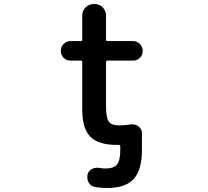

<svg xmlns="http://www.w3.org/2000/svg" viewBox="-20 -734 1040 961"><path d="M516.6 207Q485.4 207 455.1 202.1Q434.6 198.2 423.8 179.7Q417 167 417 153.3Q417 146.5 418 139.6Q422.9 121.1 440.4 111.3Q453.1 105.5 465.8 105.5Q471.7 105.5 478.5 106.4Q492.2 109.4 505.9 109.4Q548.8 109.4 565.4 89.8Q582 69.3 582 16.6V-2Q582 -8.8 574.2 -8.8Q569.3 -8.8 562.5 -8.8Q472.7 -8.8 432.1 -49.8Q391.6 -90.8 391.6 -185.5V-422.9Q391.6 -430.7 384.8 -430.7H332Q312.5 -430.7 298.3 -444.8Q284.2 -459 284.2 -479Q284.2 -499 298.3 -513.7Q312.5 -528.3 332 -528.3H384.8Q391.6 -528.3 391.6 -535.2V-656.2Q391.6 -680.7 408.7 -697.3Q425.8 -713.9 449.2 -713.9H453.1Q476.6 -713.9 493.7 -697.3Q510.7 -680.7 510.7 -656.2V-535.2Q510.7 -528.3 517.6 -528.3H646.5Q666 -528.3 680.2 -513.7Q694.3 -499 694.3 -479Q694.3 -459 680.2 -444.8Q666 -430.7 646.5 -430.7H517.6Q510.7 -430.7 510.7 -422.9V-204.1Q510.7 -142.6 525.4 -124Q539.1 -106.4 577.1 -106.4Q605.5 -106.4 633.8 -111.3Q638.7 -111.3 643.6 -111.3Q659.2 -111.3 672.9 -101.6Q690.4 -88.9 690.4 -67.4V16.6Q690.4 118.2 648.4 162.6Q606.4 207 516.6 207Z"/></svg>

Font: Rounded Mgen+ 1m medium
Style: Regular
Weight: 500
Designer: [Source Han Sans]
Ryoko NISHIZUKA  (kana & ideographs); Paul D. Hunt (Latin, Greek & Cyrillic); Wenlong ZHANG  (bopomofo
Version: Version 1.059.20150602